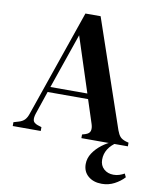

<svg xmlns="http://www.w3.org/2000/svg" viewBox="-95 -737 844 1033"><g transform="rotate(10 327.0 -220.5)"><path d="M7 0V-21L34 -29Q55 -35 66.5 -47Q78 -59 85 -80L287 -664H370L571 -76Q579 -54 589 -42.5Q599 -31 621 -24L636 -20V0H382V-20L399 -25Q421 -32 425.5 -47Q430 -62 423 -84L381 -213H160L117 -86Q110 -64 113 -50Q116 -36 138 -28L160 -21V0ZM170 -242H372L274 -543ZM532 223Q486 223 457.5 198.5Q429 174 429 133Q429 101 447.5 73Q466 45 495 23Q524 1 556 -11H578Q512 31 512 94Q512 126 533 145Q554 164 586 164Q603 164 618 159Q633 154 645 147L654 166Q632 190 600.5 206.5Q569 223 532 223Z"/></g></svg>

Font: DM Serif Text
Style: Regular
Weight: 400
Designer: Colophon Foundry, Frank Grießhammer
Foundry: Colophon Foundry
Version: Version 5.200; ttfautohint (v1.8.3)